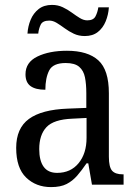

<svg xmlns="http://www.w3.org/2000/svg" viewBox="-20 -753 563 783"><path d="M188 10Q127 10 86.5 -29Q46 -68 46 -150Q46 -230 98 -268Q150 -306 256 -310L332 -313V-373Q332 -410 326.5 -437.5Q321 -465 303 -480.5Q285 -496 248 -496Q196 -496 180.5 -465.5Q165 -435 165 -387Q125 -387 104.5 -402Q84 -417 84 -450Q84 -499 132.5 -522.5Q181 -546 253 -546Q338 -546 381 -507Q424 -468 424 -373V-114Q424 -72 437 -57Q450 -42 481 -42H484V0H355L340 -87H333Q314 -59 295 -37Q276 -15 251.5 -2.5Q227 10 188 10ZM213 -48Q268 -48 300.5 -87.5Q333 -127 333 -191V-272L275 -269Q199 -266 169.5 -234.5Q140 -203 140 -145Q140 -98 158 -73Q176 -48 213 -48ZM326 -606Q301 -606 281 -615.5Q261 -625 244 -637.5Q227 -650 211.5 -659.5Q196 -669 181 -669Q154 -669 146 -652.5Q138 -636 136 -616H92Q94 -646 105 -672.5Q116 -699 137.5 -716Q159 -733 192 -733Q216 -733 236 -723.5Q256 -714 273 -701.5Q290 -689 305.5 -679.5Q321 -670 336 -670Q361 -670 369.5 -686.5Q378 -703 381 -723H424Q422 -693 411 -666Q400 -639 379 -622.5Q358 -606 326 -606Z"/></svg>

Font: Noto Serif Tamil SemiCondensed
Style: Regular
Weight: 400
Width: 4
Designer: Indian Type Foundry, Tom Grace, and the Monotype Design Team
Foundry: Monotype Imaging Inc.
Version: Version 2.004; ttfautohint (v1.8.4.7-5d5b)